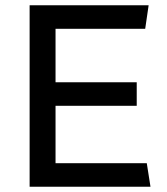

<svg xmlns="http://www.w3.org/2000/svg" viewBox="-20 -706 633 726"><path d="M529 -597H190V-395H497V-306H190V-89H535L549 0H92V-686H542Z"/></svg>

Font: Chivo
Style: Regular
Weight: 400
Designer: Hector Gatti
Foundry: Omnibus-Type
Version: Version 1.006; ttfautohint (v1.4.1)